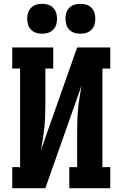

<svg xmlns="http://www.w3.org/2000/svg" viewBox="-20 -983 640 1003"><path d="M44 0V-110H85V-625H44V-735H258V-625H217V-441Q217 -411 216 -380.5Q215 -350 212 -319.5Q209 -289 204 -259Q199 -229 194 -199L383 -735H556V-625H515V-110H556V0H342V-110H383V-294Q383 -324 384 -354.5Q385 -385 388 -415.5Q391 -446 396 -476Q401 -506 406 -536L217 0ZM400 -807Q384 -807 369 -811.5Q354 -816 342.5 -827.5Q331 -839 326.5 -854Q322 -869 322 -885Q322 -901 326.5 -916Q331 -931 342.5 -942.5Q354 -954 369 -958.5Q384 -963 400 -963Q416 -963 431 -958.5Q446 -954 457.5 -942.5Q469 -931 473.5 -916Q478 -901 478 -885Q478 -869 473.5 -854Q469 -839 457.5 -827.5Q446 -816 431 -811.5Q416 -807 400 -807ZM200 -807Q184 -807 169 -811.5Q154 -816 142.5 -827.5Q131 -839 126.5 -854Q122 -869 122 -885Q122 -901 126.5 -916Q131 -931 142.5 -942.5Q154 -954 169 -958.5Q184 -963 200 -963Q216 -963 231 -958.5Q246 -954 257.5 -942.5Q269 -931 273.5 -916Q278 -901 278 -885Q278 -869 273.5 -854Q269 -839 257.5 -827.5Q246 -816 231 -811.5Q216 -807 200 -807Z"/></svg>

Font: Iosevka Curly Slab XBdEx
Style: Regular
Weight: 800
Width: 7
Monospace: yes
Designer: Belleve Invis
Foundry: Belleve Invis
Version: Version 11.0.0; ttfautohint (v1.8.3)